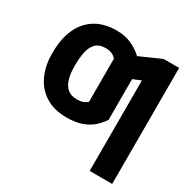

<svg xmlns="http://www.w3.org/2000/svg" viewBox="-168 -712 1064 1075"><g transform="rotate(30 364.5 -174.5)"><path d="M285.2 -106.9Q307.1 -106.9 323.2 -112.5Q339.4 -118.2 351.1 -128.9V-304.2H496.6V-96.7Q477.5 -67.4 450 -43Q422.4 -18.6 382.3 -4.4Q342.3 9.8 285.6 9.8Q203.1 9.8 147.7 -25.6Q92.3 -61 64.7 -121.8Q37.1 -182.6 37.1 -257.3V-271Q37.1 -353 64.5 -416.5Q91.8 -480 147.7 -516.4Q203.6 -552.7 287.6 -552.7Q339.8 -552.7 380.9 -534.7Q421.9 -516.6 451.2 -489.7Q480.5 -462.9 496.6 -435.5V-273.9L351.1 -283.7V-408.7Q339.4 -421.9 322.8 -429.2Q306.2 -436.5 282.2 -436.5Q240.2 -436.5 218.5 -413.8Q196.8 -391.1 189 -353.5Q181.2 -315.9 181.2 -271V-257.3Q181.2 -215.3 190.7 -181.4Q200.2 -147.5 222.7 -127.2Q245.1 -106.9 285.2 -106.9ZM693.4 -545.9V204.1H547.9V-380.9L432.1 -333.5V-474.6L592.8 -545.9Z"/></g></svg>

Font: Inter 18pt
Style: Bold
Weight: 700
Designer: Rasmus Andersson
Foundry: rsms
Version: Version 4.001;git-66647c0bb